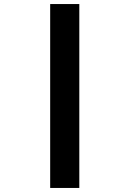

<svg xmlns="http://www.w3.org/2000/svg" viewBox="-20 -720 640 949"><path d="M228 209V-700H372V209Z"/></svg>

Font: Red Hat Mono VF Light
Style: Regular
Weight: 300
Monospace: yes
Designer: Pentagram, MCKL
Foundry: Pentagram, MCKL
Version: Version 1.023